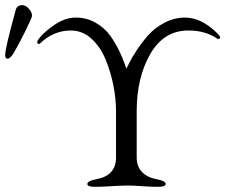

<svg xmlns="http://www.w3.org/2000/svg" viewBox="-40 -718 883 743"><path d="M13 -513Q0 -491 -11 -491Q-20 -491 -20 -504Q-20 -532 21 -680Q26 -698 46 -698Q60 -698 72 -684Q84 -670 84 -657Q84 -650 57.5 -596.5Q31 -543 13 -513ZM676 -650Q740 -650 801 -589Q812 -578 812 -573Q812 -570 808.5 -568Q805 -566 803 -567Q756 -600 689 -600Q594 -600 541.5 -509Q489 -418 489 -288V-108Q489 -74 509.5 -52.5Q530 -31 568 -24Q601 -18 601 -6Q601 5 572 5Q544 5 510.5 2.5Q477 0 455 0Q430 0 392 2.5Q354 5 327 5Q298 5 298 -6Q298 -18 331 -24Q409 -38 409 -108V-287Q409 -335 399 -386.5Q389 -438 369 -487Q349 -536 314 -568Q279 -600 234 -600Q167 -600 114 -549Q112 -547 108 -548.5Q104 -550 104 -553Q103 -560 116 -575Q134 -597 173.5 -623.5Q213 -650 254 -650Q296 -650 331 -629.5Q366 -609 386.5 -580Q407 -551 421 -522Q435 -493 442 -472L449 -452L459 -472Q469 -493 488 -522Q507 -551 532 -580Q557 -609 595.5 -629.5Q634 -650 676 -650Z"/></svg>

Font: EB Garamond SC 12
Style: Regular
Weight: 400
Version: Version 0.016 ; ttfautohint (v0.97) -l 8 -r 50 -G 200 -x 0 -